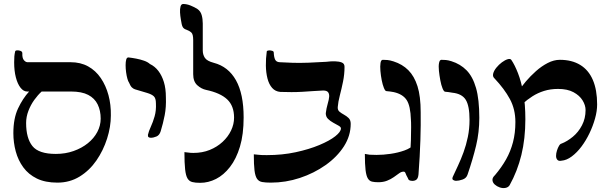

<svg xmlns="http://www.w3.org/2000/svg" viewBox="-20 -904 3042 963"><path d="M268 12Q207 12 165 -8.5Q123 -29 97 -64.5Q71 -100 59 -144.5Q47 -189 47 -236Q47 -310 70.5 -360Q94 -410 126 -445H116Q98 -445 83 -464Q68 -483 59.5 -516Q51 -549 51 -591Q51 -610 52 -621.5Q53 -633 56 -646Q57 -651 66 -651.5Q75 -652 83.5 -648.5Q92 -645 92 -637Q91 -614 99 -603.5Q107 -593 117 -592Q172 -592 228.5 -592Q285 -592 334 -592Q384 -592 422 -571Q460 -550 485.5 -512.5Q511 -475 524 -427Q537 -379 536 -325Q536 -268 517 -208.5Q498 -149 463.5 -99Q429 -49 379.5 -18.5Q330 12 268 12ZM260 -132Q308 -132 349 -146.5Q390 -161 420.5 -185.5Q451 -210 468 -242Q485 -274 485 -309Q485 -349 470 -380Q455 -411 422.5 -428Q390 -445 336 -445H189Q170 -428 152 -403Q134 -378 122.5 -348Q111 -318 111 -287Q111 -211 142.5 -171.5Q174 -132 260 -132Z M736 -213Q730 -213 725.5 -216Q721 -219 722 -228Q726 -246 736.5 -268.5Q747 -291 755.5 -320.5Q764 -350 762 -386Q762 -411 751.5 -421Q741 -431 717.5 -438Q694 -445 657 -456Q648 -459 641 -466Q634 -473 627 -490Q623 -495 619 -509Q615 -523 612.5 -541.5Q610 -560 610 -577Q610 -594 613 -605Q616 -616 624 -616Q642 -614 663 -610Q684 -606 702.5 -599.5Q721 -593 732 -583Q757 -571 774.5 -548Q792 -525 802 -492.5Q812 -460 812 -416Q814 -367 806 -326Q798 -285 786 -246Q780 -226 765 -219.5Q750 -213 736 -213Z M905 -141Q919 -140 927 -138.5Q935 -137 950 -137Q995 -137 1032 -152Q1069 -167 1096.5 -192.5Q1124 -218 1139 -249.5Q1154 -281 1154 -314Q1154 -373 1119.5 -405.5Q1085 -438 1014 -453Q990 -458 969.5 -476.5Q949 -495 949 -532Q949 -561 949 -588.5Q949 -616 949 -644.5Q949 -673 949 -703Q949 -732 940 -740.5Q931 -749 915 -755Q902 -759 896.5 -768.5Q891 -778 887 -807Q884 -824 883 -841.5Q882 -859 885.5 -871.5Q889 -884 899 -884Q917 -884 936.5 -876Q956 -868 970 -859Q986 -848 991.5 -828.5Q997 -809 997 -786Q997 -755 997 -716Q997 -677 997 -651Q997 -630 1007.5 -614Q1018 -598 1052 -589Q1125 -570 1163.5 -501.5Q1202 -433 1202 -315Q1202 -230 1183.5 -168.5Q1165 -107 1133.5 -66.5Q1102 -26 1063.5 -6.5Q1025 13 984 13Q959 13 944 9Q929 5 920.5 -9Q912 -23 908.5 -54.5Q905 -86 905 -141Z M1338 12Q1312 12 1295 9Q1278 6 1269 -7.5Q1260 -21 1256.5 -49.5Q1253 -78 1253 -130Q1267 -129 1278 -127.5Q1289 -126 1318 -126Q1396 -126 1463 -140.5Q1530 -155 1581.5 -176.5Q1633 -198 1661.5 -220.5Q1690 -243 1690 -260Q1690 -267 1678.5 -273.5Q1667 -280 1651.5 -288.5Q1636 -297 1625 -308Q1614 -319 1614 -336Q1617 -361 1623.5 -383Q1630 -405 1631 -419Q1632 -433 1625.5 -441.5Q1619 -450 1601 -450Q1574 -449 1548 -447Q1522 -445 1495.5 -443.5Q1469 -442 1442 -442Q1415 -442 1386 -443Q1361 -445 1345 -463Q1329 -481 1321.5 -510.5Q1314 -540 1313.5 -575Q1313 -610 1318 -646Q1319 -650 1327 -651Q1335 -652 1344 -649.5Q1353 -647 1353 -641Q1354 -617 1360 -605Q1366 -593 1382 -592Q1413 -590 1449 -589Q1485 -588 1526.5 -589.5Q1568 -591 1616 -594Q1639 -597 1660 -596.5Q1681 -596 1694.5 -590.5Q1708 -585 1708 -569Q1708 -531 1700.5 -494.5Q1693 -458 1684.5 -425.5Q1676 -393 1674 -367Q1673 -352 1682.5 -344Q1692 -336 1705 -329Q1718 -322 1728.5 -312Q1739 -302 1739 -283Q1739 -223 1705 -170Q1671 -117 1613 -76Q1555 -35 1484 -11.5Q1413 12 1338 12Z M1877 10Q1859 10 1846 7Q1833 4 1825 -9Q1817 -22 1813.5 -51Q1810 -80 1810 -132Q1824 -129 1834 -128Q1844 -127 1869 -127Q1902 -127 1939.5 -132.5Q1977 -138 2009 -149.5Q2041 -161 2057 -180L2036 -131Q2040 -164 2041 -200.5Q2042 -237 2042 -266Q2042 -295 2041 -303Q2039 -373 2019.5 -402.5Q2000 -432 1955 -442Q1946 -444 1937 -445Q1928 -446 1918 -447Q1912 -447 1905.5 -463Q1899 -479 1894.5 -502Q1890 -525 1888 -548.5Q1886 -572 1888.5 -588Q1891 -604 1900 -604Q1911 -604 1923 -603Q1935 -602 1954 -596Q1998 -582 2028 -552Q2058 -522 2074 -471.5Q2090 -421 2090 -341Q2091 -281 2088.5 -201Q2086 -121 2079 -29Q2077 -9 2068 -2.5Q2059 4 2046 3Q2040 3 2034 0.5Q2028 -2 2025 -12Q2017 -26 2014 -35Q2011 -44 2003 -43Q1993 -43 1981.5 -34.5Q1970 -26 1955 -15.5Q1940 -5 1921 2.5Q1902 10 1877 10Z M2267 3Q2261 3 2253.5 -1Q2246 -5 2251 -17Q2263 -43 2277.5 -74Q2292 -105 2305 -140.5Q2318 -176 2326.5 -217Q2335 -258 2335 -303Q2335 -373 2316 -403.5Q2297 -434 2249 -439Q2240 -441 2230.5 -442Q2221 -443 2212 -444Q2206 -445 2199.5 -461Q2193 -477 2188.5 -501Q2184 -525 2181.5 -548.5Q2179 -572 2182 -588Q2185 -604 2194 -604Q2205 -604 2216.5 -603Q2228 -602 2244 -597Q2289 -583 2320 -551.5Q2351 -520 2367.5 -463Q2384 -406 2384 -313Q2384 -241 2368 -174Q2352 -107 2325 -28Q2319 -10 2300 -3.5Q2281 3 2267 3Z M2796 -98Q2782 -95 2775.5 -102.5Q2769 -110 2769 -122Q2769 -135 2773.5 -149Q2778 -163 2784 -173Q2790 -183 2797 -184Q2825 -195 2853 -218Q2881 -241 2899 -275.5Q2917 -310 2917 -352Q2917 -376 2902 -400.5Q2887 -425 2856.5 -441.5Q2826 -458 2779 -458Q2741 -458 2709 -448Q2677 -438 2650.5 -421Q2624 -404 2602 -384Q2596 -377 2588.5 -383.5Q2581 -390 2576 -401Q2571 -412 2571 -419Q2570 -427 2582.5 -448Q2595 -469 2617.5 -495.5Q2640 -522 2668 -547Q2696 -572 2727 -588Q2758 -604 2788 -604Q2848 -604 2890 -578.5Q2932 -553 2953.5 -503Q2975 -453 2975 -380Q2975 -347 2964.5 -309.5Q2954 -272 2936.5 -235.5Q2919 -199 2896.5 -169Q2874 -139 2848 -119.5Q2822 -100 2796 -98ZM2536 25Q2529 36 2515 38.5Q2501 41 2486.5 36Q2472 31 2461.5 21.5Q2451 12 2450 -0.5Q2449 -13 2463 -26Q2496 -65 2518.5 -105Q2541 -145 2553 -191Q2565 -237 2565 -292Q2565 -356 2537.5 -407Q2510 -458 2460 -511Q2450 -520 2453.5 -534.5Q2457 -549 2469.5 -564.5Q2482 -580 2497.5 -591.5Q2513 -603 2526.5 -607Q2540 -611 2545 -603Q2562 -578 2578 -537Q2594 -496 2604.5 -439Q2615 -382 2615 -306Q2615 -208 2595 -126.5Q2575 -45 2536 25Z"/></svg>

Font: Noto Rashi Hebrew SemiBold
Style: Regular
Weight: 600
Version: Version 1.006